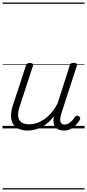

<svg xmlns="http://www.w3.org/2000/svg" viewBox="-20 -1011 686 1512"><path d="M197 17Q146 17 112 -5Q78 -27 69 -71Q60 -115 81 -180L184 -494Q188 -506 194.5 -510.5Q201 -515 215 -515Q231 -515 237 -509Q243 -503 239 -491L134 -170Q120 -127 123 -96Q126 -65 147.5 -48.5Q169 -32 211 -32Q239 -32 268.5 -41.5Q298 -51 327.5 -71Q357 -91 384 -122Q411 -153 434 -198L529 -495Q534 -508 539.5 -512Q545 -516 559 -516Q576 -516 582.5 -510.5Q589 -505 585 -493L463 -117Q454 -90 454 -70Q454 -50 463 -40Q472 -30 489 -30Q505 -30 520 -39Q535 -48 548 -61.5Q561 -75 569 -89Q573 -95 580.5 -99Q588 -103 600 -96Q611 -90 612 -82Q613 -74 608 -66Q596 -46 578 -27Q560 -8 537 4.5Q514 17 484 17Q460 17 443 10Q426 3 415.5 -10.5Q405 -24 402 -44Q399 -64 404 -91V-95Q380 -63 353 -41Q326 -19 298.5 -6Q271 7 245 12Q219 17 197 17ZM0 471H646V481H0ZM0 -20H646V0H0ZM0 -505H646V-500H0ZM0 -991H646V-981H0Z"/></svg>

Font: Playwrite IE Guides
Style: Regular
Weight: 400
Designer: Veronika Burian, José Scaglione
Foundry: TypeTogether
Version: Version 1.003